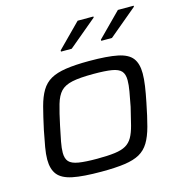

<svg xmlns="http://www.w3.org/2000/svg" viewBox="-107 -814 860 917"><g transform="rotate(-15 322.5 -355.0)"><path d="M283 8Q192 8 141 -2.5Q90 -13 68.5 -40Q47 -67 47 -115Q47 -141 53 -175.5Q59 -210 68 -255Q82 -320 94 -365.5Q106 -411 124 -441Q142 -471 171 -487.5Q200 -504 246.5 -511Q293 -518 361 -518Q452 -518 502.5 -507.5Q553 -497 573.5 -470Q594 -443 594 -395Q594 -368 589 -333.5Q584 -299 575 -255Q562 -189 549.5 -142.5Q537 -96 519 -66.5Q501 -37 472.5 -21Q444 -5 398.5 1.5Q353 8 283 8ZM279 -57Q332 -57 366.5 -61.5Q401 -66 421.5 -78Q442 -90 454.5 -112Q467 -134 476 -169Q485 -204 497 -255Q505 -296 510.5 -327.5Q516 -359 516 -382Q516 -412 502.5 -427Q489 -442 456.5 -447.5Q424 -453 365 -453Q298 -453 260.5 -445Q223 -437 203.5 -416.5Q184 -396 172.5 -356.5Q161 -317 148 -255Q139 -213 133 -181Q127 -149 127 -127Q127 -98 140.5 -83Q154 -68 187.5 -62.5Q221 -57 279 -57ZM443 -596V-602L558 -718H636V-713L496 -596ZM244 -596V-602L359 -718H437V-713L297 -596Z"/></g></svg>

Font: Saira Expanded
Style: Italic
Weight: 400
Width: 7
Italic angle: -12°
Designer: Hector Gatti with collaboration of the Omnibus-Type team
Foundry: Omnibus-Type
Version: Version 1.101